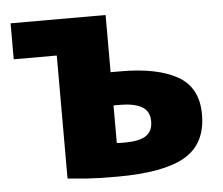

<svg xmlns="http://www.w3.org/2000/svg" viewBox="-43 -568 722 622"><g transform="rotate(-5 317.5 -257.5)"><path d="M153 -403H13V-520H322V-334H356Q473 -334 539 -297Q605 -260 605 -172Q605 -77 535.5 -36Q466 5 314 5Q250 5 216 2.5Q182 0 153 -3ZM348 -103Q397 -103 418 -118Q439 -133 439 -164Q439 -198 413.5 -212Q388 -226 343 -226H322V-104Q328 -103 334.5 -103Q341 -103 348 -103Z"/></g></svg>

Font: Murecho
Style: Bold
Weight: 700
Designer: Neil Summerour
Foundry: Positype
Version: Version 1.010; ttfautohint (v1.8.3)